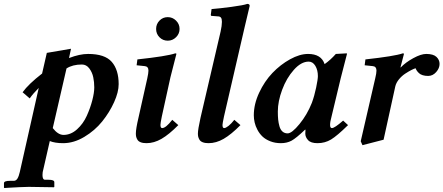

<svg xmlns="http://www.w3.org/2000/svg" viewBox="-49 -718 2254 976"><path d="M165 -344.2 189 -449.2 312 -470.2 301.8 -422.9Q356 -443.8 398.9 -443.8Q483.9 -443.8 519 -403.6Q554.2 -363.3 554.2 -290Q554.2 -250 531 -198.5Q507.8 -147 470.5 -100.6Q433.1 -54.2 379.6 -22.2Q326.2 9.8 272 9.8Q230.5 9.8 204.1 -1Q180.7 104 168 157.2Q167 162.1 167 171.9Q167 195.8 180.2 195.8H198.2Q227.1 195.8 227.1 208V231.9L225.1 233.9Q134.8 231.9 97.2 231.9Q81.5 231.9 50.5 233.4Q19.5 234.9 -3.9 236.3L-26.9 237.8L-28.8 235.8V212.9Q-28.8 201.2 2 201.2H21Q32.7 201.2 39.8 189.5Q46.9 177.7 51.8 155.8L147.9 -271Q118.2 -241.2 102.1 -217.8L65.9 -249Q95.7 -290.5 165 -344.2ZM367.2 -390.1Q320.3 -390.1 289.1 -370.1L219.2 -66.9Q246.1 -32.2 273.9 -32.2Q311 -32.2 342.5 -60.5Q374 -88.9 392.1 -129.2Q410.2 -169.4 420.2 -208.3Q430.2 -247.1 430.2 -273.9Q430.2 -300.8 425 -325.4Q419.9 -350.1 405 -370.1Q390.1 -390.1 367.2 -390.1Z M803.7 -630.9Q828.1 -630.9 845.9 -613.3Q863.8 -595.7 863.8 -570.8Q863.8 -546.4 845.9 -528.8Q828.1 -511.2 803.7 -511.2Q778.8 -511.2 761.7 -528.6Q744.6 -545.9 744.6 -570.8Q744.6 -595.7 761.7 -613.3Q778.8 -630.9 803.7 -630.9ZM817.4 -325.2 773.4 -125Q766.6 -91.8 766.6 -83Q766.6 -66.9 775.4 -66.9Q793.9 -66.9 826.7 -108.9L857.4 -82Q810.1 -34.2 772 -12.2Q733.9 9.8 695.8 9.8Q677.7 9.8 666 5.1Q654.3 0.5 649.4 -8.1Q644.5 -16.6 643.1 -23.4Q641.6 -30.3 641.6 -39.1Q641.6 -63 654.8 -119.1L699.7 -319.8Q705.6 -346.7 705.6 -358.9Q705.6 -379.9 687.5 -381.8L645.5 -386.2L649.4 -416Q799.3 -432.1 841.8 -446.8Q847.7 -446.8 847.7 -443.8Q829.6 -376 817.4 -325.2Z M1195.3 -583 1089.4 -125Q1082 -89.4 1082 -83Q1082 -66.9 1090.3 -66.9Q1098.6 -66.9 1112.8 -78.1Q1127 -89.4 1142.1 -108.9L1173.3 -82Q1126 -34.2 1087.9 -12.2Q1049.8 9.8 1011.2 9.8Q993.2 9.8 981.4 5.1Q969.7 0.5 964.8 -8.1Q960 -16.6 958.5 -23.4Q957 -30.3 957 -39.1Q957 -59.1 970.2 -119.1L1072.3 -557.1Q1079.1 -587.9 1079.1 -606.9Q1079.1 -622.6 1074 -628.7Q1068.8 -634.8 1058.1 -634.8L1027.3 -637.2Q1022.5 -637.2 1022.5 -642.1L1026.4 -671.9Q1065.4 -674.8 1127.7 -683.1Q1189.9 -691.4 1208 -698.2Q1220.2 -698.2 1220.2 -688Z M1536.1 -194.8Q1549.3 -230.5 1558.1 -272.9Q1566.9 -315.4 1566.9 -331.1Q1566.9 -361.8 1554 -383.3Q1541 -404.8 1520 -404.8Q1481.9 -404.8 1444.6 -362.8Q1407.2 -320.8 1385.3 -261.7Q1363.3 -202.6 1363.3 -150.9Q1363.3 -127.4 1365 -110.4Q1366.7 -93.3 1371.6 -75.9Q1376.5 -58.6 1387 -49.3Q1397.5 -40 1413.1 -40Q1434.6 -40 1473.4 -87.4Q1512.2 -134.8 1536.1 -194.8ZM1502.9 -39.1Q1502.9 -51.8 1503.9 -58.1L1502 -59.1Q1456.5 -15.6 1433.1 -2.9Q1409.7 9.8 1378.9 9.8Q1349.1 9.8 1325 0.2Q1300.8 -9.3 1285.4 -23.9Q1270 -38.6 1259.8 -57.9Q1249.5 -77.1 1245.4 -95.7Q1241.2 -114.3 1241.2 -131.8Q1241.2 -188.5 1268.3 -246.6Q1295.4 -304.7 1335.9 -347.2Q1376.5 -389.6 1425.5 -416.7Q1474.6 -443.8 1517.1 -443.8Q1584 -443.8 1601.1 -392.1Q1630.4 -412.6 1658.2 -443.8L1712.9 -446.8Q1714.8 -446.8 1714.8 -443.8L1683.1 -320.8L1636.2 -125Q1628.9 -99.1 1628.9 -83Q1628.9 -66.9 1638.2 -66.9Q1651.9 -66.9 1695.3 -105L1720.2 -82Q1665 -27.8 1634 -9Q1603 9.8 1564.9 9.8Q1531.2 9.8 1517.1 -5.6Q1502.9 -21 1502.9 -39.1Z M1987.8 -375Q2012.7 -400.9 2052 -422.4Q2091.3 -443.8 2117.7 -443.8Q2153.8 -443.8 2169.7 -428.7Q2185.5 -413.6 2185.5 -393.1Q2185.5 -371.1 2168.2 -351.6Q2150.9 -332 2127.4 -332Q2111.8 -332 2099.9 -335.7Q2087.9 -339.4 2080.8 -346.2Q2073.7 -353 2070.1 -358.4Q2066.4 -363.8 2063.5 -371.1Q2055.2 -368.7 2041.7 -361.8Q2028.3 -355 2010.7 -343.5Q1993.2 -332 1979 -314.7Q1964.8 -297.4 1960.4 -278.8L1900.9 -7.8L1793.5 20L1784.7 0L1858.4 -319.8Q1864.7 -345.7 1864.7 -358.9Q1864.7 -379.9 1846.7 -381.8L1804.7 -386.2L1808.6 -416Q1956.1 -432.1 1998.5 -446.8Q2004.4 -446.8 2004.4 -443.8L1986.8 -376Z"/></svg>

Font: Linux Libertine
Style: Bold Italic
Weight: 700
Italic angle: -11.5°
Designer: Philipp H. Poll
Foundry: Philipp H. Poll
Version: Version 4.0.5